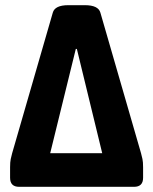

<svg xmlns="http://www.w3.org/2000/svg" viewBox="-20 -722 592 742"><path d="M54 0Q19 0 19 -35V-76Q19 -96 21.5 -107.5Q24 -119 27 -130L184 -673Q192 -702 244 -702H308Q360 -702 368 -673L525 -130Q528 -119 530.5 -107.5Q533 -96 533 -76V-35Q533 0 498 0ZM273 -533 174 -130H375L277 -533Z"/></svg>

Font: Asap Semi Condensed
Style: Bold
Weight: 700
Width: 4
Designer: Pablo Cosgaya
Foundry: Omnibus-Type
Version: Version 3.001; ttfautohint (v1.8.4.7-5d5b)